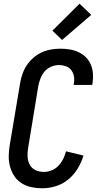

<svg xmlns="http://www.w3.org/2000/svg" viewBox="-20 -1005 540 1033"><path d="M208 8Q178 8 149.5 2Q121 -4 97.5 -18.5Q74 -33 58.5 -55.5Q43 -78 35 -105.5Q27 -133 27 -162.5Q27 -192 32 -222L88 -556Q92 -581 100.5 -606Q109 -631 123.5 -653Q138 -675 159 -693.5Q180 -712 204 -723Q228 -734 253.5 -738.5Q279 -743 304 -743Q330 -743 355 -739Q380 -735 402.5 -724.5Q425 -714 442 -697Q459 -680 468.5 -657.5Q478 -635 480 -609.5Q482 -584 478 -558L476 -548H376L377 -554Q381 -574 378 -593Q375 -612 364 -627Q353 -642 334.5 -648.5Q316 -655 297 -655Q276 -655 255 -646Q234 -637 220 -620.5Q206 -604 198 -583.5Q190 -563 186 -542L131 -207Q127 -184 128.5 -160.5Q130 -137 140.5 -118Q151 -99 171.5 -89.5Q192 -80 216 -80Q237 -80 258 -88.5Q279 -97 294.5 -113.5Q310 -130 320 -150Q330 -170 335 -191L429 -168Q419 -133 398.5 -99Q378 -65 348 -40Q318 -15 281 -3.5Q244 8 208 8ZM314 -790 262 -840 408 -985 471 -925Z"/></svg>

Font: Iosevka Semibold
Style: Italic
Weight: 600
Italic angle: -9°
Monospace: yes
Designer: Belleve Invis
Foundry: Belleve Invis
Version: Version 32.5.0; ttfautohint (v1.8.4)